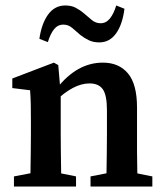

<svg xmlns="http://www.w3.org/2000/svg" viewBox="-20 -682 601 702"><path d="M368 0Q369 -21 369.5 -55Q370 -89 370.5 -126.5Q371 -164 371 -193V-279Q371 -334 356 -355.5Q341 -377 307 -377Q249 -377 181 -311L173 -358H187Q261 -453 356 -453Q415 -453 448 -413.5Q481 -374 481 -289V-193Q481 -164 481 -126.5Q481 -89 482 -55Q483 -21 484 0ZM31 0V-37L125 -55H169L258 -37V0ZM90 0Q91 -21 91.5 -55.5Q92 -90 92.5 -127.5Q93 -165 93 -193V-241Q93 -279 92.5 -301.5Q92 -324 90 -352L25 -360V-395L177 -453L193 -444L202 -339V-193Q202 -165 202.5 -127.5Q203 -90 203.5 -55.5Q204 -21 205 0ZM311 0V-37L403 -55H447L537 -37V0ZM124 -540Q132 -596 156 -629Q180 -662 219 -662Q241 -662 257 -653.5Q273 -645 286 -634Q302 -620 316 -608.5Q330 -597 348 -597Q368 -597 382 -614.5Q396 -632 405 -662L435 -650Q428 -593 404.5 -560Q381 -527 343 -527Q321 -527 304.5 -535Q288 -543 274 -554Q259 -567 244.5 -579.5Q230 -592 212 -592Q191 -592 177.5 -575Q164 -558 155 -528Z"/></svg>

Font: Lisu Bosa
Style: Bold
Weight: 700
Designer: David Morse, Annie Olsen, Victor Gaultney, Frank Grießhammer (Latin)
Foundry: SIL International
Version: Version 2.000